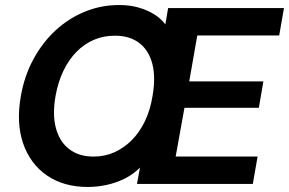

<svg xmlns="http://www.w3.org/2000/svg" viewBox="-20 -732 1150 764"><path d="M330 12Q233 12 166.5 -34Q100 -80 72 -161.5Q44 -243 63 -350Q77 -430 113 -496.5Q149 -563 201 -611Q253 -659 317.5 -685.5Q382 -712 454 -712Q495 -712 529.5 -702.5Q564 -693 592 -676Q620 -659 638 -635L649 -700H1110L1091 -591H765L733 -408H1028L1010 -303H714L679 -109H1005L986 0H525L537 -65Q510 -38 475.5 -21Q441 -4 403.5 4Q366 12 330 12ZM352 -109Q397 -109 435 -126Q473 -143 504 -174Q535 -205 556.5 -249.5Q578 -294 587 -350Q600 -425 586 -478.5Q572 -532 534 -561Q496 -590 437 -590Q392 -590 353.5 -573.5Q315 -557 284.5 -526Q254 -495 232.5 -450.5Q211 -406 201 -350Q188 -276 202.5 -222Q217 -168 255.5 -138.5Q294 -109 352 -109Z"/></svg>

Font: DM Sans 9pt
Style: Bold Italic
Weight: 700
Italic angle: -10°
Version: Version 4.004;gftools[0.9.30]